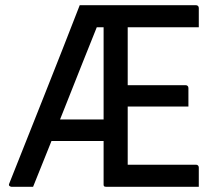

<svg xmlns="http://www.w3.org/2000/svg" viewBox="-20 -720 840 740"><path d="M107.5 0Q93.4 0 79.9 0Q66.3 0 52.3 0Q38.2 0 24.2 0Q21.3 0 16.9 -3Q12.6 -6 15.8 -13Q47.8 -93.1 82.5 -180.7Q117.2 -268.2 152.7 -357.4Q188.3 -446.6 222.3 -533.5Q256.3 -620.3 287.3 -700Q304.8 -700 322.3 -700Q339.7 -700 356.8 -700Q373.9 -700 391.6 -700H735.2Q740.2 -700 743.2 -697Q746.2 -694 746.2 -689Q746.2 -670.5 746.2 -651.9Q746.2 -633.4 746.2 -614.8H326.2L364.1 -642.7Q331.1 -561.4 298.7 -479.4Q266.2 -397.3 234 -316.3Q201.7 -235.3 170.1 -155.8Q138.4 -76.3 107.5 0ZM379.3 -637H476.6L472.2 -623.6Q472.2 -615.7 472.2 -607.8Q472.2 -599.9 472.2 -591.5Q472.2 -527.9 472.2 -464.7Q472.2 -401.5 472.2 -337.9Q472.2 -274.3 472.2 -211.1Q472.2 -147.9 472.2 -85.2H735.2Q740.2 -85.2 743.2 -82.2Q746.2 -79.2 746.2 -74.2Q746.2 -55.6 746.2 -37.1Q746.2 -18.5 746.2 0H390.3Q387.3 0 384.8 -0.5Q382.3 -0.9 380.8 -2.8Q379.3 -4.7 379.3 -7.6Q379.3 -86.6 379.3 -165.2Q379.3 -243.8 379.3 -322.3Q379.3 -400.9 379.3 -479.9Q379.3 -559 379.3 -637ZM151 -259.6H352.9Q361.7 -259.6 370.7 -259.6Q379.6 -259.6 388.4 -259.6L399.4 -260.8V-176.5H162Q157.4 -176.5 154.2 -179.4Q151 -182.3 151 -187.5ZM402.9 -391.7H695.2Q700.2 -391.7 703.2 -388.7Q706.2 -385.7 706.2 -380.7Q706.2 -362 706.2 -345.2Q706.2 -328.5 706.2 -309.4H402.9Z"/></svg>

Font: Recursive Sans Linear Light
Style: Regular
Weight: 300
Version: Version 1.085